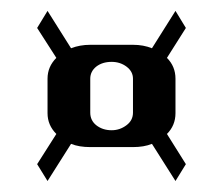

<svg xmlns="http://www.w3.org/2000/svg" viewBox="-20 -347 408 351"><path d="M47.9 -46.9 83 -102.1Q66.9 -118.2 66.9 -140.1V-203.1Q66.9 -225.1 83 -241.2L47.9 -295.9L66.9 -327.1L109.9 -258.8Q126 -265.1 145 -265.1H223.1Q242.2 -265.1 257.8 -258.8L300.8 -327.1L319.8 -295.9L285.2 -241.2Q300.8 -225.6 300.8 -203.1V-140.1Q300.8 -117.7 285.2 -102.1L319.8 -46.9L300.8 -16.1L257.8 -84Q243.2 -78.1 223.1 -78.1H145Q124.5 -78.1 109.9 -84L66.9 -16.1ZM145 -141.1Q145 -127 155.8 -118.2Q167.5 -108.9 184.1 -108.9Q199.2 -108.9 211.4 -118.2Q223.1 -127 223.1 -141.1V-203.1Q223.1 -216.3 211.4 -225.1Q199.7 -233.9 184.1 -233.9Q167 -233.9 155.8 -225.1Q145 -216.3 145 -203.1Z"/></svg>

Font: Hhenum
Style: Regular
Weight: 400
Designer: T. Christopher White
Version: Version 1.0